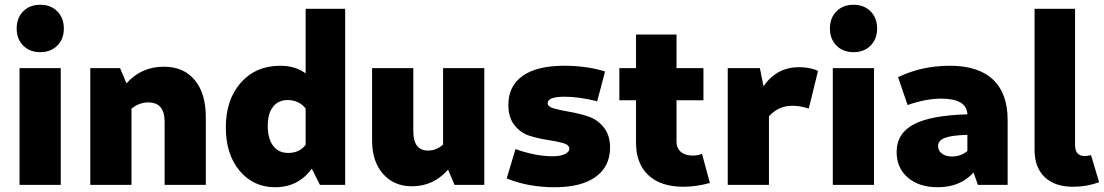

<svg xmlns="http://www.w3.org/2000/svg" viewBox="-20 -776 4634 806"><path d="M50 -656Q50 -701 77.5 -728.5Q105 -756 149 -756Q193 -756 220.5 -728.5Q248 -701 248 -656Q248 -612 220.5 -584.5Q193 -557 149 -557Q105 -557 77.5 -584.5Q50 -612 50 -656ZM62 0V-490H235V0Z M359 0V-490H484L511 -426Q573 -496 668 -496Q751 -496 797.5 -440Q844 -384 844 -284V0H671V-265Q671 -346 603 -346Q564 -346 532 -320V0Z M1135 10Q1044 10 986 -59Q928 -128 928 -241Q928 -358 991 -429Q1054 -500 1157 -500Q1219 -500 1263 -468V-739H1429V0H1323L1289 -68Q1232 10 1135 10ZM1104 -248Q1104 -194 1126.5 -164Q1149 -134 1190 -134Q1237 -134 1263 -168V-321Q1234 -356 1188 -356Q1148 -356 1126 -327.5Q1104 -299 1104 -248Z M1709 6Q1634 6 1588 -46Q1542 -98 1542 -186V-490H1715V-225Q1715 -144 1777 -144Q1812 -144 1840 -169V-490H2013V0H1888L1861 -64Q1800 6 1709 6Z M2309 10Q2197 10 2107 -27L2144 -150Q2229 -120 2300 -120Q2332 -120 2351 -129Q2370 -138 2370 -152Q2370 -168 2343.5 -175.5Q2317 -183 2279.5 -188.5Q2242 -194 2204.5 -205.5Q2167 -217 2140.5 -249.5Q2114 -282 2114 -335Q2114 -415 2174 -457.5Q2234 -500 2348 -500Q2443 -500 2520 -476L2487 -351Q2409 -370 2351 -370Q2279 -370 2279 -343Q2279 -328 2306 -320.5Q2333 -313 2371.5 -306.5Q2410 -300 2448.5 -287.5Q2487 -275 2514 -242Q2541 -209 2541 -157Q2541 -77 2480.5 -33.5Q2420 10 2309 10Z M2849 8Q2754 8 2702 -40.5Q2650 -89 2650 -176V-355H2580V-490H2650V-631H2820V-490H2933V-355H2820V-181Q2820 -154 2838 -138.5Q2856 -123 2887 -123Q2909 -123 2927 -130L2960 -8Q2903 8 2849 8Z M3035 0V-490H3170L3185 -414Q3241 -494 3334 -494Q3382 -494 3414 -478L3375 -320Q3341 -332 3305 -332Q3249 -332 3208 -288V0Z M3464 -656Q3464 -701 3491.5 -728.5Q3519 -756 3563 -756Q3607 -756 3634.5 -728.5Q3662 -701 3662 -656Q3662 -612 3634.5 -584.5Q3607 -557 3563 -557Q3519 -557 3491.5 -584.5Q3464 -612 3464 -656ZM3476 0V-490H3649V0Z M3917 10Q3838 10 3791 -30.5Q3744 -71 3744 -138Q3744 -216 3816 -254Q3888 -292 4041 -296Q4038 -362 3931 -362Q3867 -362 3790 -335L3750 -452Q3849 -500 3968 -500Q4087 -500 4148.5 -442Q4210 -384 4210 -272V0H4085L4067 -52Q4011 10 3917 10ZM3918 -163Q3918 -143 3934.5 -131Q3951 -119 3977 -119Q4013 -119 4041 -142V-210Q3974 -208 3946 -197Q3918 -186 3918 -163Z M4485 8Q4408 8 4365.5 -32.5Q4323 -73 4323 -147V-739H4493V-168Q4493 -121 4533 -121Q4547 -121 4560 -125L4594 -11Q4542 8 4485 8Z"/></svg>

Font: Cantarell Extra Bold
Style: Regular
Weight: 800
Designer: Dave Crossland, Nikolaus Waxweiler, Florian Fecher, Jacques Le Bailly, Eben Sorkin, Alexei Vanyashin, Alexios Zavras, Em
Version: Version 0.303